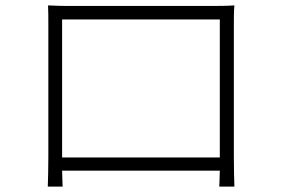

<svg xmlns="http://www.w3.org/2000/svg" viewBox="-20 -691 1040 711"><path d="M794 -619V-108H210V-619ZM846 -605C846 -626 846 -649 848 -671C821 -669 786 -669 766 -669H238C216 -669 196 -669 158 -671C159 -649 159 -624 159 -605V-109C159 -82 158 -17 157 0H212C211 -11 211 -36 210 -59H794C793 -34 793 -10 792 0H848C847 -15 846 -82 846 -110Z"/></svg>

Font: Noto Sans CJK KR Light
Style: Regular
Weight: 300
Designer: Ryoko NISHIZUKA (kana & ideographs); Paul D. Hunt (Latin, Greek & Cyrillic); Wenlong ZHANG (bopomofo); Sandoll Communica
Foundry: Adobe Systems Incorporated
Version: Version 1.004;PS 1.004;hotconv 1.0.82;makeotf.lib2.5.63406